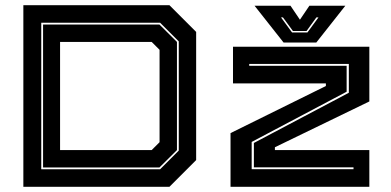

<svg xmlns="http://www.w3.org/2000/svg" viewBox="-20 -720 1506 740"><path d="M70 0V-700H633L736 -597V-103L633 0ZM139 -67.5H597L669 -139.5V-560.5L597 -632.5H139ZM146 -74.5V-625.5H594.5L662 -558.5V-141.5L594.5 -74.5ZM211.5 -141.5H564.5L595 -172V-528L564.5 -558.5H211.5ZM868.5 0V-207L1236 -388.5V-398.5H878V-540H1403.5V-329L1039.5 -152.5V-141.5H1403.5V0ZM950 -68H1342.5V-75H958.5V-169L1324.5 -362.5V-473.5H940.5V-466.5H1316V-366.5L950 -173ZM1073 -556 961 -698H1099.5L1136 -644L1172.5 -698H1311L1199 -556ZM1105.5 -595H1165L1207.5 -653H1199.5L1161.5 -600.5H1109L1070.5 -653H1063Z"/></svg>

Font: Tourney Expanded ExtraBold
Style: Regular
Weight: 800
Width: 7
Designer: Tyler Finck
Foundry: Etcetera Type Co
Version: Version 1.010; ttfautohint (v1.8.3)